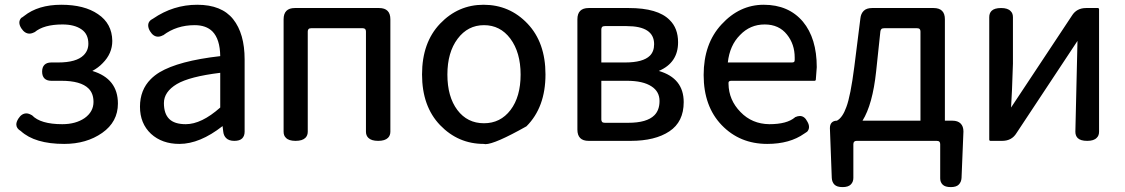

<svg xmlns="http://www.w3.org/2000/svg" viewBox="-20 -552 4681 799"><path d="M364.3 -256.8Q470.7 -224.6 470.7 -121.1Q470.7 -44.9 405.3 1Q339.8 46.9 247.1 46.9Q125 46.9 66.4 -6.8Q47.9 -17.6 47.9 -34.2Q47.9 -44.9 56.6 -58.6Q70.3 -80.1 89.8 -80.1Q99.6 -80.1 111.3 -73.2Q112.3 -73.2 113.3 -72.3Q148.4 -35.2 239.3 -35.2Q294.9 -35.2 332 -60.5Q369.1 -86.9 369.1 -127.9Q369.1 -163.1 348.6 -183.6Q316.4 -215.8 235.4 -215.8H193.4Q174.8 -215.8 165 -225.6Q155.3 -235.4 155.3 -253.9Q155.3 -272.5 165 -282.2Q174.8 -292 193.4 -292H221.7Q297.9 -292 328.1 -322.3Q347.7 -341.8 347.7 -370.1Q347.7 -410.2 319.3 -429.7Q290 -450.2 240.2 -450.2Q162.1 -450.2 124 -418Q124 -418 123 -418Q112.3 -412.1 102.5 -412.1Q83 -412.1 68.4 -434.6Q60.5 -447.3 60.5 -458Q60.5 -468.8 68.4 -477.5Q74.2 -480.5 80.1 -485.4Q138.7 -532.2 234.9 -532.2Q331.1 -532.2 387.7 -493.2Q446.3 -454.1 447.3 -381.8Q447.3 -329.1 407.2 -289.1Q389.6 -270.5 364.3 -256.8Z M608.4 4.9Q562.5 -38.1 562.5 -107.9Q562.5 -177.7 607.4 -222.7Q623 -238.3 643.6 -251Q723.6 -298.8 896.5 -318.4Q895.5 -388.7 864.3 -420.9Q837.9 -447.3 790 -447.3Q714.8 -447.3 659.2 -405.3Q659.2 -405.3 658.2 -405.3Q647.5 -399.4 637.7 -399.4Q618.2 -399.4 604.5 -421.9Q596.7 -434.6 596.7 -446.3Q596.7 -464.8 617.2 -474.6Q701.2 -532.2 800.8 -532.2Q902.3 -532.2 950.2 -472.2Q998 -412.1 998 -304.7V-3.9Q998 13.7 987.8 23.9Q977.5 34.2 955.1 34.2Q932.6 34.2 920.9 22.5Q911.1 12.7 909.2 -2.9L906.2 -27.3Q811.5 46.9 726.6 46.9Q654.3 46.9 608.4 4.9ZM662.1 -123Q662.1 -79.1 684.1 -57.1Q706.1 -35.2 752.9 -35.2Q818.4 -35.2 896.5 -104.5V-249Q768.6 -233.4 715.8 -202.1Q662.1 -169.9 662.1 -123Z M1251 21.5Q1238.3 34.2 1210 34.2Q1181.6 34.2 1169.9 21.5Q1160.2 12.7 1160.2 -3.9V-471.7Q1160.2 -495.1 1171.9 -506.8Q1183.6 -518.6 1207 -518.6H1557.6Q1581.1 -518.6 1592.8 -506.8Q1604.5 -495.1 1604.5 -471.7V-3.9Q1604.5 11.7 1594.7 21.5Q1582 34.2 1553.7 34.2Q1525.4 34.2 1512.7 21.5Q1502.9 11.7 1502.9 -3.9V-420.9Q1502.9 -427.7 1499.5 -431.2Q1496.1 -434.6 1489.3 -434.6H1275.4Q1267.6 -434.6 1264.2 -431.2Q1260.7 -427.7 1260.7 -420.9V-3.9Q1260.7 11.7 1251 21.5Z M1992.2 -532.2Q2100.6 -532.2 2175.3 -453.6Q2250 -375 2250 -242.2Q2250 -105.5 2170.9 -26.4Q2039.1 47.9 2000 47.9Q1996.1 47.9 1993.2 46.9Q1886.7 46.9 1811.5 -31.2Q1736.3 -109.4 1736.3 -242.2Q1736.3 -375 1811.5 -453.6Q1886.7 -532.2 1992.2 -532.2ZM1994.1 -39.1Q2062.5 -39.1 2104.5 -94.2Q2146.5 -149.4 2146.5 -241.7Q2146.5 -334 2103.5 -391.6Q2061.5 -447.3 1994.1 -447.3Q1926.8 -447.3 1884.3 -390.6Q1841.8 -334 1841.8 -241.7Q1841.8 -149.4 1883.3 -94.2Q1924.8 -39.1 1994.1 -39.1Z M2721.7 -256.8Q2825.2 -226.6 2825.2 -127Q2825.2 -44.9 2765.6 -5.4Q2706.1 34.2 2604.5 34.2H2429.7Q2406.2 34.2 2394.5 22.5Q2382.8 10.7 2382.8 -12.7V-471.7Q2382.8 -495.1 2394.5 -506.8Q2406.2 -518.6 2429.7 -518.6H2596.7Q2717.8 -518.6 2766.6 -468.8Q2801.8 -434.6 2801.8 -376Q2801.8 -291 2721.7 -256.8ZM2482.4 -292H2581.1Q2656.2 -292 2684.6 -320.3Q2702.1 -337.9 2702.1 -368.2Q2702.1 -443.4 2587.9 -443.4H2497.1Q2489.3 -443.4 2485.8 -439.9Q2482.4 -436.5 2482.4 -429.7ZM2482.4 -54.7Q2482.4 -47.9 2485.8 -44.4Q2489.3 -41 2497.1 -41H2594.7Q2671.9 -41 2703.1 -72.3Q2724.6 -93.8 2724.6 -131.8Q2724.6 -170.9 2691.4 -192.4Q2656.2 -215.8 2588.9 -215.8H2482.4Z M2982.4 -450.2Q3057.6 -532.2 3158.2 -532.2Q3261.7 -532.2 3321.3 -461.9Q3378.9 -392.6 3378.9 -272.5Q3378.9 -272.5 3375 -220.7Q3375 -218.8 3373.5 -217.3Q3372.1 -215.8 3370.1 -215.8H3023.4Q3016.6 -215.8 3014.2 -213.4Q3011.7 -210.9 3011.7 -208Q3011.7 -205.1 3011.7 -204.1Q3011.7 -203.1 3011.7 -203.1Q3012.7 -135.7 3061.5 -85.9Q3109.4 -36.1 3181.6 -35.2Q3254.9 -35.2 3288.1 -63.5Q3288.1 -63.5 3289.1 -64.5Q3299.8 -69.3 3308.6 -69.3Q3328.1 -69.3 3339.8 -45.9Q3346.7 -34.2 3346.7 -23.4Q3346.7 -12.7 3338.9 -3.9Q3333 0 3327.1 3.9Q3266.6 46.9 3172.9 46.9Q3058.6 46.9 2983.4 -31.2Q2908.2 -109.4 2908.2 -239.7Q2908.2 -370.1 2982.4 -450.2ZM3287.1 -305.7V-312.5Q3287.1 -368.2 3254.9 -408.2Q3221.7 -450.2 3162.1 -450.2Q3101.6 -450.2 3059.6 -406.2Q3016.6 -363.3 3008.8 -292H3275.4Q3282.2 -292 3284.7 -294.4Q3287.1 -296.9 3287.1 -302.7Z M3810.5 -420.9Q3810.5 -427.7 3807.1 -431.2Q3803.7 -434.6 3795.9 -434.6H3660.2Q3651.4 -434.6 3647.9 -431.2Q3644.5 -427.7 3643.6 -420.9L3626 -254.9Q3611.3 -117.2 3569.3 -49.8H3810.5ZM3544.9 34.2Q3538.1 34.2 3534.7 37.6Q3531.2 41 3531.2 47.9V188.5Q3531.2 205.1 3520.5 215.8Q3509.8 226.6 3486.3 226.6Q3462.9 226.6 3452.6 216.3Q3442.4 206.1 3441.4 188.5L3433.6 -18.6Q3433.6 -34.2 3441.4 -42Q3449.2 -49.8 3462.9 -49.8Q3486.3 -62.5 3502 -106.4Q3519.5 -152.3 3535.2 -274.4L3560.5 -475.6Q3562.5 -495.1 3574.2 -506.8Q3585.9 -518.6 3609.4 -518.6H3865.2Q3888.7 -518.6 3900.4 -506.8Q3912.1 -495.1 3912.1 -471.7V-49.8H3943.4Q3965.8 -49.8 3977.5 -38.1Q3989.3 -26.4 3989.3 -4.9Q3989.3 -2.9 3981.4 188.5Q3980.5 205.1 3970.2 215.8Q3960 226.6 3936.5 226.6Q3913.1 226.6 3902.8 216.3Q3892.6 206.1 3892.6 190.4Q3892.6 189.5 3892.6 188.5V47.9Q3892.6 41 3889.2 37.6Q3885.7 34.2 3877.9 34.2Z M4096.7 29.3V-480.5Q4096.7 -497.1 4106.4 -506.8Q4118.2 -518.6 4146 -518.6Q4173.8 -518.6 4185.5 -505.9Q4195.3 -497.1 4195.3 -480.5V-287.1L4191.4 -178.7L4187.5 -104.5L4440.4 -486.3Q4460 -518.6 4500 -518.6H4548.8Q4550.8 -518.6 4552.2 -517.1Q4553.7 -515.6 4553.7 -513.7V-3.9Q4553.7 12.7 4543.9 21.5Q4532.2 34.2 4504.4 34.2Q4476.6 34.2 4464.8 22.5Q4455.1 12.7 4455.1 -3.9L4463.9 -381.8L4210 2Q4190.4 34.2 4150.4 34.2H4101.6Q4099.6 34.2 4098.1 32.7Q4096.7 31.2 4096.7 29.3Z"/></svg>

Font: TaiwanPearl
Style: Regular
Weight: 400
Version: Version 2.102